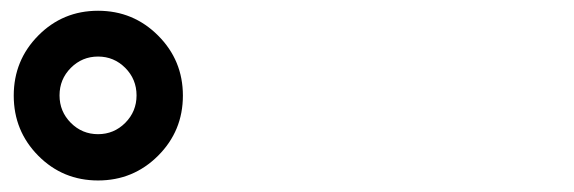

<svg xmlns="http://www.w3.org/2000/svg" viewBox="-20 -875 1040 348"><path d="M207 -752Q186.5 -772.5 157.7 -772.5Q128.9 -772.5 108.4 -752Q87.9 -731.4 87.9 -702.1Q87.9 -672.9 108.4 -652.3Q128.9 -631.8 157.7 -631.8Q186.5 -631.8 207 -652.3Q227.5 -672.9 227.5 -702.1Q227.5 -731.4 207 -752ZM266.6 -592.8Q221.7 -547.9 157.7 -547.9Q93.8 -547.9 49.3 -592.8Q4.9 -637.7 4.9 -701.7Q4.9 -765.6 49.3 -810.5Q93.8 -855.5 157.7 -855.5Q221.7 -855.5 266.6 -810.5Q311.5 -765.6 311.5 -701.7Q311.5 -637.7 266.6 -592.8Z"/></svg>

Font: Rounded-X Mgen+ 1mn bold
Style: Bold
Weight: 700
Designer: [Source Han Sans]
Ryoko NISHIZUKA  (kana & ideographs); Paul D. Hunt (Latin, Greek & Cyrillic); Wenlong ZHANG  (bopomofo
Version: Version 1.059.20150602